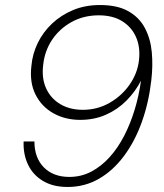

<svg xmlns="http://www.w3.org/2000/svg" viewBox="-20 -732 653 764"><path d="M249 12Q191 12 151 -12Q111 -36 91.5 -77Q72 -118 74 -169H117Q117 -104 154.5 -66Q192 -28 256 -28Q303 -28 343 -49Q383 -70 416 -106.5Q449 -143 474 -191.5Q499 -240 516 -296Q533 -352 541 -411Q519 -368 483.5 -332Q448 -296 401.5 -275.5Q355 -255 299 -255Q240 -255 193 -281Q146 -307 121.5 -355.5Q97 -404 105 -470Q109 -517 130 -560.5Q151 -604 187 -638Q223 -672 271 -692Q319 -712 378 -712Q447 -712 490.5 -687.5Q534 -663 556.5 -620.5Q579 -578 584 -524.5Q589 -471 582 -412Q572 -324 544.5 -247Q517 -170 473.5 -111.5Q430 -53 373.5 -20.5Q317 12 249 12ZM310 -295Q367 -295 415.5 -322.5Q464 -350 495.5 -395Q527 -440 533 -492Q539 -544 521.5 -584Q504 -624 466.5 -647.5Q429 -671 373 -671Q313 -671 265 -644.5Q217 -618 187.5 -574Q158 -530 152 -475Q145 -421 163.5 -380.5Q182 -340 220 -317.5Q258 -295 310 -295Z"/></svg>

Font: DM Sans ExtraLight
Style: Italic
Weight: 250
Italic angle: -10°
Designer: Colophon Foundry, Jonny Pinhorn
Foundry: Colophon Foundry
Version: Version 4.004;gftools[0.9.30]